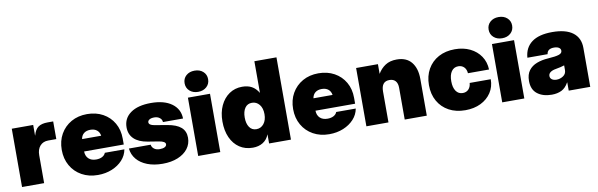

<svg xmlns="http://www.w3.org/2000/svg" viewBox="-49 -1198 5207 1672"><g transform="rotate(-10 2554.0 -362.0)"><path d="M42 0V-515.6H231.4V-421.9H232.4Q246.6 -474.1 276.4 -494.9Q306.2 -515.6 359.4 -515.6H408.2V-359.4H336.9Q291 -359.4 264.2 -329.1Q237.3 -298.8 237.3 -247.1V0Z M712.4 11.7Q632.3 11.7 570.3 -22.7Q508.3 -57.1 473.4 -118.2Q438.5 -179.2 438.5 -257.8Q438.5 -336.9 473.1 -397.7Q507.8 -458.5 568.6 -492.9Q629.4 -527.3 708.5 -527.3Q787.6 -527.3 848.6 -493.7Q909.7 -460 944.1 -400.4Q978.5 -340.8 978.5 -263.2V-210.9H627.9Q628.9 -169.9 653.3 -147Q677.7 -124 720.2 -124Q751.5 -124 773.7 -135.7Q795.9 -147.5 803.7 -168.5H976.6Q967.3 -115.7 930.2 -75.2Q893.1 -34.7 836.7 -11.5Q780.3 11.7 712.4 11.7ZM629.4 -320.3H798.3Q793.5 -352.1 771.5 -369.9Q749.5 -387.7 713.9 -387.7Q678.2 -387.7 656.2 -369.9Q634.3 -352.1 629.4 -320.3Z M1284.2 13.2Q1207.5 13.2 1149.2 -9.5Q1090.8 -32.2 1056.4 -73.2Q1022 -114.3 1016.6 -168.5H1209Q1212.4 -145.5 1231.2 -131.1Q1250 -116.7 1281.2 -116.7Q1310.1 -116.7 1325.9 -125.7Q1341.8 -134.8 1341.8 -149.9Q1341.8 -174.8 1284.2 -184.1L1187.5 -199.7Q1109.9 -212.4 1069.1 -251.5Q1028.3 -290.5 1028.3 -353Q1028.3 -433.1 1093 -479.5Q1157.7 -525.9 1273.4 -525.9Q1390.1 -525.9 1457.3 -477.1Q1524.4 -428.2 1526.4 -344.2H1348.6Q1348.1 -366.7 1328.9 -381.8Q1309.6 -397 1281.2 -397Q1252.9 -397 1237.8 -387.5Q1222.7 -377.9 1222.7 -363.8Q1222.7 -338.9 1270.5 -330.6L1380.9 -312Q1462.4 -298.3 1501.2 -264.4Q1540 -230.5 1540 -172.4Q1540 -117.7 1508.3 -75.9Q1476.6 -34.2 1418.9 -10.5Q1361.3 13.2 1284.2 13.2Z M1599.6 0V-515.6H1794.9V0ZM1696.8 -549.8Q1650.9 -549.8 1621.8 -576.2Q1592.8 -602.5 1592.8 -644Q1592.8 -685.1 1621.8 -711.2Q1650.9 -737.3 1696.8 -737.3Q1742.7 -737.3 1771.7 -711.2Q1800.8 -685.1 1800.8 -644Q1800.8 -602.5 1771.7 -576.2Q1742.7 -549.8 1696.8 -549.8Z M2082 11.7Q2014.6 11.7 1964.6 -21.7Q1914.6 -55.2 1887 -116Q1859.4 -176.8 1859.4 -258.8Q1859.4 -337.9 1887.7 -398.4Q1916 -459 1965.8 -493.2Q2015.6 -527.3 2080.1 -527.3Q2130.4 -527.3 2165 -508.1Q2199.7 -488.8 2224.1 -448.2H2224.6V-727.5H2419.9V0H2226.6V-80.1H2226.1Q2208.5 -34.7 2170.9 -11.5Q2133.3 11.7 2082 11.7ZM2140.1 -141.6Q2180.2 -141.6 2205.8 -173.6Q2231.4 -205.6 2231.4 -258.8Q2231.4 -312 2205.8 -343.5Q2180.2 -375 2140.1 -375Q2100.1 -375 2078.4 -343.5Q2056.6 -312 2056.6 -258.8Q2056.6 -205.6 2078.4 -173.6Q2100.1 -141.6 2140.1 -141.6Z M2758.3 11.7Q2678.2 11.7 2616.2 -22.7Q2554.2 -57.1 2519.3 -118.2Q2484.4 -179.2 2484.4 -257.8Q2484.4 -336.9 2519 -397.7Q2553.7 -458.5 2614.5 -492.9Q2675.3 -527.3 2754.4 -527.3Q2833.5 -527.3 2894.5 -493.7Q2955.6 -460 2990 -400.4Q3024.4 -340.8 3024.4 -263.2V-210.9H2673.8Q2674.8 -169.9 2699.2 -147Q2723.6 -124 2766.1 -124Q2797.4 -124 2819.6 -135.7Q2841.8 -147.5 2849.6 -168.5H3022.5Q3013.2 -115.7 2976.1 -75.2Q2939 -34.7 2882.6 -11.5Q2826.2 11.7 2758.3 11.7ZM2675.3 -320.3H2844.2Q2839.4 -352.1 2817.4 -369.9Q2795.4 -387.7 2759.8 -387.7Q2724.1 -387.7 2702.1 -369.9Q2680.2 -352.1 2675.3 -320.3Z M3282.2 -273.4V0H3086.9V-515.6H3279.8V-429.7Q3305.7 -474.1 3346.2 -500.7Q3386.7 -527.3 3447.3 -527.3Q3533.2 -527.3 3577.1 -472.9Q3621.1 -418.5 3621.1 -325.2V0H3425.8V-281.2Q3425.8 -320.3 3407.2 -341.3Q3388.7 -362.3 3354 -362.3Q3282.2 -362.3 3282.2 -273.4Z M3960.9 11.7Q3878.4 11.7 3816.4 -22Q3754.4 -55.7 3720 -116.5Q3685.5 -177.2 3685.5 -257.8Q3685.5 -338.4 3720 -399.2Q3754.4 -460 3816.4 -493.7Q3878.4 -527.3 3960.9 -527.3Q4036.6 -527.3 4095.2 -498.8Q4153.8 -470.2 4188 -419.4Q4222.2 -368.7 4224.6 -301.8H4038.1Q4035.6 -336.4 4015.9 -356.2Q3996.1 -376 3964.8 -376Q3926.3 -376 3904.5 -344.7Q3882.8 -313.5 3882.8 -257.8Q3882.8 -202.6 3904.5 -171.1Q3926.3 -139.6 3964.8 -139.6Q3996.1 -139.6 4015.9 -160.2Q4035.6 -180.7 4038.1 -215.8H4224.6Q4224.6 -148.9 4190.9 -97.7Q4157.2 -46.4 4097.9 -17.3Q4038.6 11.7 3960.9 11.7Z M4288.1 0V-515.6H4483.4V0ZM4385.3 -549.8Q4339.4 -549.8 4310.3 -576.2Q4281.2 -602.5 4281.2 -644Q4281.2 -685.1 4310.3 -711.2Q4339.4 -737.3 4385.3 -737.3Q4431.2 -737.3 4460.2 -711.2Q4489.3 -685.1 4489.3 -644Q4489.3 -602.5 4460.2 -576.2Q4431.2 -549.8 4385.3 -549.8Z M4725.6 9.3Q4647.9 9.3 4598.9 -28.3Q4549.8 -65.9 4549.8 -142.6Q4549.8 -200.2 4576.2 -235.1Q4602.5 -270 4647.5 -287.1Q4692.4 -304.2 4748 -307.6Q4816.4 -312 4844.7 -321.8Q4873 -331.5 4873 -352.5V-354.5Q4873 -371.6 4857.2 -381.6Q4841.3 -391.6 4814.5 -391.6Q4755.4 -391.6 4750 -344.7H4571.3Q4577.6 -432.6 4640.6 -480Q4703.6 -527.3 4822.3 -527.3Q4941.9 -527.3 5004.2 -480Q5066.4 -432.6 5066.4 -344.7V0H4876V-72.3H4874Q4848.6 -26.4 4811.8 -8.5Q4774.9 9.3 4725.6 9.3ZM4789.1 -112.3Q4820.8 -112.3 4847.9 -130.4Q4875 -148.4 4875 -182.6V-223.6Q4847.2 -213.9 4796.9 -205.1Q4767.1 -200.2 4749.8 -187.3Q4732.4 -174.3 4732.4 -154.3Q4732.4 -134.8 4748.3 -123.5Q4764.2 -112.3 4789.1 -112.3Z"/></g></svg>

Font: Inter Display Black
Style: Regular
Weight: 900
Designer: Rasmus Andersson
Foundry: rsms
Version: Version 4.000;git-a52131595